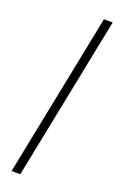

<svg xmlns="http://www.w3.org/2000/svg" viewBox="-171 -806 619 990"><g transform="rotate(20 138.5 -311.0)"><path d="M84 138H36L216 -760H264Z"/></g></svg>

Font: IBM Plex Sans Light
Style: Italic
Weight: 300
Italic angle: -11.31°
Designer: Mike Abbink, Paul van der Laan, Pieter van Rosmalen
Foundry: Bold Monday
Version: Version 3.201